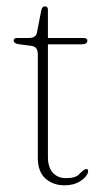

<svg xmlns="http://www.w3.org/2000/svg" viewBox="-20 -562 318 589"><path d="M75 -421.5 36.5 -426.5Q22 -429 22 -438Q22 -445.5 32 -445.5H68Q90.5 -445.5 93.5 -462.5L106.5 -530Q109 -542.5 118 -542.5Q127 -542.5 127 -532V-445.5H235.5Q248 -445.5 248 -437Q248 -426 229 -426H127V-80.5Q127 -49 142 -32.2Q157 -15.5 182.5 -15.5Q211.5 -15.5 222.5 -27.2Q233.5 -39 242.5 -43.5Q252 -44.5 250 -33.5Q246 -19 226.2 -6.2Q206.5 6.5 178.5 6.5Q142.5 6.5 119.2 -14.5Q96 -35.5 96 -78V-396Q96 -406.5 91.5 -413.2Q87 -420 75 -421.5Z"/></svg>

Font: Fraunces 72pt S050 Thin
Style: Regular
Weight: 100
Version: Version 1.000; ttfautohint (v1.8.3)